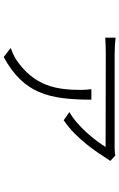

<svg xmlns="http://www.w3.org/2000/svg" viewBox="177 -755 646 1040"><g transform="rotate(90 500.0 -235.0)"><path d="M852 -509 822 -537C812 -534 795 -533 784 -533C732 -533 303 -533 272 -533C244 -533 210 -535 184 -538V-482C211 -484 244 -485 272 -485C303 -485 716 -484 776 -484C744 -431 666 -332 587 -288L631 -257C733 -324 811 -447 837 -488C841 -495 847 -503 852 -509ZM520 -407H463C465 -388 467 -371 467 -354C467 -221 449 -98 302 1C283 13 259 23 240 30L289 68C488 -41 519 -178 520 -407Z"/></g></svg>

Font: Noto Sans HK Light
Style: Regular
Weight: 300
Designer: Ryoko NISHIZUKA 西塚涼子 (kana, bopomofo & ideographs); Paul D. Hunt (Latin, Greek & Cyrillic); Sandoll Communications 산돌커뮤니
Foundry: Adobe
Version: Version 2.004;hotconv 1.0.118;makeotfexe 2.5.65603